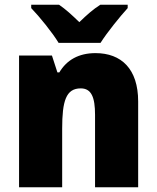

<svg xmlns="http://www.w3.org/2000/svg" viewBox="-20 -786 658 806"><path d="M226 -606H402C429 -649 484 -717 516 -752V-766H401C371 -747 345 -724 313 -693C281 -724 257 -746 228 -766H111V-752C145 -717 201 -648 226 -606ZM381 -563C310 -563 260 -534 229 -482H221L198 -553H60V0H241V-246C241 -362 257 -415 319 -415C364 -415 379 -377 379 -304V0H560V-360C560 -497 489 -563 381 -563Z"/></svg>

Font: Noto Sans Thai Looped SemiCondensed Black
Style: Regular
Weight: 900
Width: 4
Designer: Sasikarn Vongin, Ben Mitchell
Foundry: The Fontpad Ltd
Version: Version 1.001